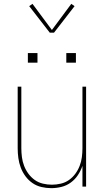

<svg xmlns="http://www.w3.org/2000/svg" viewBox="-20 -971 540 999"><path d="M247 8Q221 8 195.5 2Q170 -4 149 -18.5Q128 -33 112.5 -54Q97 -75 88 -99Q79 -123 75.5 -148.5Q72 -174 72 -200V-520H91V-200Q91 -177 94 -153.5Q97 -130 105.5 -108Q114 -86 128 -67Q142 -48 161 -34.5Q180 -21 203.5 -15.5Q227 -10 250 -10Q273 -10 296.5 -15.5Q320 -21 339 -34.5Q358 -48 372 -67Q386 -86 394.5 -108Q403 -130 406 -153.5Q409 -177 409 -200V-520H428V0H409V-108Q400 -82 385 -59.5Q370 -37 348 -21Q326 -5 299.5 1.5Q273 8 247 8ZM325 -645V-695H375V-645ZM125 -645V-695H175V-645ZM239 -801 132 -939 149 -951 250 -815 351 -951 368 -939 261 -801Z"/></svg>

Font: Iosevka SS04 Thin
Style: Regular
Weight: 100
Monospace: yes
Designer: Belleve Invis
Foundry: Belleve Invis
Version: Version 19.0.0; ttfautohint (v1.8.4)